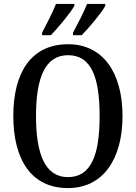

<svg xmlns="http://www.w3.org/2000/svg" viewBox="-20 -951 694 981"><path d="M353 -784V-771H397C437 -811 499 -886 518 -921V-931H425C407 -886 379 -833 353 -784ZM195 -784V-771H240C278 -811 341 -886 360 -921V-931H266C249 -886 220 -833 195 -784ZM327 10C506 10 606 -137 606 -358C606 -580 506 -725 328 -725C139 -725 48 -580 48 -359C48 -137 139 10 327 10ZM327 -46C211 -46 164 -162 164 -358C164 -555 211 -669 328 -669C447 -669 489 -555 489 -358C489 -162 447 -46 327 -46Z"/></svg>

Font: Noto Serif Myanmar Condensed Medium
Style: Regular
Weight: 500
Width: 3
Designer: Ben Mitchell and the Monotype Design Team
Foundry: Monotype Imaging Inc.
Version: Version 2.106